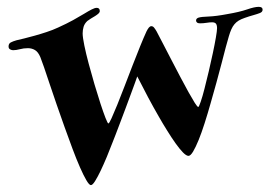

<svg xmlns="http://www.w3.org/2000/svg" viewBox="-20 -516 785 558"><path d="M270 -483.9Q270 -480 265.9 -476.3Q261.7 -472.7 256.1 -469.2Q250.5 -465.8 244.4 -462.2Q238.3 -458.5 233.9 -455.1Q225.6 -447.3 222.9 -438Q220.2 -428.7 220.2 -418.9Q220.2 -407.7 225.1 -383.8Q230 -359.9 237.8 -330.8Q245.6 -301.8 254.6 -271Q263.7 -240.2 272 -214.8Q280.3 -189.5 286.6 -173.3Q293 -157.2 294.9 -157.2Q297.4 -157.2 304.2 -172.4Q311 -187.5 320.8 -211.4Q330.6 -235.4 342 -265.4Q353.5 -295.4 365 -325.2Q376.5 -355 387.2 -381.3Q397.9 -407.7 405.8 -424.8Q409.2 -431.6 412.6 -435.8Q416 -439.9 419.9 -439.9Q424.3 -439.9 427.7 -435.8Q431.2 -431.6 435.1 -424.8Q443.4 -409.2 454.8 -387Q466.3 -364.7 479 -340.3Q491.7 -315.9 504.4 -291.7Q517.1 -267.6 527.8 -248.3Q538.6 -229 546.1 -217Q553.7 -205.1 556.2 -205.1Q558.1 -205.1 563.2 -220Q568.4 -234.9 574.2 -257.8Q580.1 -280.8 586.7 -308.6Q593.3 -336.4 598.6 -361.8Q604 -387.2 607.4 -407Q610.8 -426.8 610.8 -434.1Q610.8 -442.9 607.7 -447Q604.5 -451.2 596.2 -451.2Q589.4 -451.2 580.1 -449.7Q570.8 -448.2 561 -448.2Q555.2 -448.2 552.5 -450.7Q549.8 -453.1 549.8 -456.1Q549.8 -460 552 -461.9Q554.2 -463.9 557.1 -464.8Q565.4 -467.3 586.7 -468Q607.9 -468.8 641.1 -475.1Q675.8 -481 697.8 -488.5Q719.7 -496.1 731.9 -496.1Q743.2 -496.1 743.2 -487.8Q743.2 -481 734.9 -478Q727.5 -475.1 716.1 -471.9Q704.6 -468.8 690.9 -463.9Q680.7 -460.4 673.6 -456.1Q666.5 -451.7 661.4 -445.6Q656.2 -439.5 652.3 -430.7Q648.4 -421.9 645 -410.2Q641.6 -399.4 636.2 -378.9Q630.9 -358.4 624 -332Q617.2 -305.7 608.9 -275.6Q600.6 -245.6 592 -215.6Q583.5 -185.5 574.7 -158Q565.9 -130.4 557.4 -109.4Q548.8 -88.4 541.3 -75.7Q533.7 -63 527.8 -63Q521.5 -63 511.7 -73Q502 -83 490.5 -99.1Q479 -115.2 466.1 -136Q453.1 -156.7 440.9 -178.2Q411.6 -229 378.9 -293.9Q377.9 -290.5 372.8 -276.6Q367.7 -262.7 360.6 -243.4Q353.5 -224.1 345.2 -201.9Q336.9 -179.7 329.3 -159.7Q321.8 -139.6 315.7 -124Q309.6 -108.4 307.1 -102.1Q299.3 -81.5 290.3 -59.8Q281.2 -38.1 272.5 -19.8Q263.7 -1.5 256.3 10.3Q249 22 244.1 22Q239.3 22 231 7.8Q222.7 -6.3 212.4 -29.8Q202.1 -53.2 190.7 -83.7Q179.2 -114.3 167.5 -147.2Q155.8 -180.2 144.5 -212.6Q133.3 -245.1 124 -272.9Q114.7 -300.8 107.7 -321.3Q100.6 -341.8 97.2 -350.1Q90.8 -365.2 81.5 -370.6Q72.3 -376 61 -376Q48.8 -376 37.8 -373Q26.9 -370.1 18.1 -370.1Q13.7 -370.1 9.3 -372.6Q4.9 -375 4.9 -380.9Q4.9 -389.2 11.2 -392.6Q17.6 -396 27.8 -398.9Q36.6 -400.9 50.5 -404.3Q64.5 -407.7 81.1 -412.4Q97.7 -417 115.5 -422.9Q133.3 -428.7 148.9 -436Q173.8 -447.3 192.4 -457.5Q210.9 -467.8 224.1 -475.8Q237.3 -483.9 246.3 -488.5Q255.4 -493.2 261.2 -493.2Q265.1 -493.2 267.6 -491Q270 -488.8 270 -483.9Z"/></svg>

Font: Henny Penny
Style: Regular
Weight: 400
Version: Version 1.001